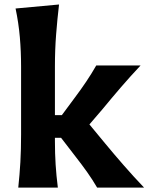

<svg xmlns="http://www.w3.org/2000/svg" viewBox="-20 -847 673 867"><path d="M62.5 0Q68.8 -59.6 72 -115.2Q75.2 -170.9 75.2 -239.7V-546.4Q75.2 -614.3 69.6 -679Q64 -743.7 50.3 -808.6L246.6 -826.7Q238.8 -760.7 233.4 -691.4Q228 -622.1 228 -546.4V-327.1H259.3L317.9 -406.2Q345.2 -442.4 369.4 -478.5Q393.6 -514.6 414.6 -551.3H614.7Q567.9 -501.5 525.6 -452.4Q483.4 -403.3 442.9 -354L383.8 -285.2L453.6 -200.7Q495.1 -150.4 539.1 -100.1Q583 -49.8 630.4 0H418.5Q398.4 -34.7 374 -69.1Q349.6 -103.5 323.2 -137.2L255.9 -224.6H228V-210Q228 -153.3 231.2 -103.5Q234.4 -53.7 241.2 0Z"/></svg>

Font: Pinar-FD Bold
Style: Regular
Weight: 700
Designer: Amin Abedi
Version: Version 3.000